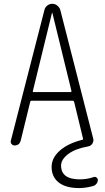

<svg xmlns="http://www.w3.org/2000/svg" viewBox="-20 -750 540 990"><path d="M149.4 -280.3Q148.4 -278.3 149.4 -276.9Q150.4 -275.4 153.3 -275.4H344.7Q346.7 -275.4 347.7 -276.9Q348.6 -278.3 348.6 -280.3L250 -683.6Q250 -684.6 249 -684.6Q248 -684.6 248 -683.6ZM55.7 0Q45.9 0 39.6 -7.3Q33.2 -14.6 36.1 -25.4L209 -698.2Q211.9 -711.9 223.6 -721.2Q235.4 -730.5 249.5 -730.5Q263.7 -730.5 275.4 -721.2Q287.1 -711.9 291 -698.2L460.9 -34.2Q463.9 -21.5 456.1 -9.3Q448.2 2.9 434.6 4.9Q368.2 16.6 331.5 44.4Q294.9 72.3 294.9 103.5Q294.9 174.8 391.6 174.8Q429.7 174.8 462.9 163.1Q469.7 160.2 477.1 165Q484.4 169.9 484.4 177.7Q484.4 188.5 477.5 197.3Q470.7 206.1 460.9 209Q422.9 219.7 387.7 219.7Q319.3 219.7 282.7 190.9Q246.1 162.1 246.1 110.4Q246.1 64.5 288.1 26.9Q330.1 -10.7 405.3 -29.3Q409.2 -30.3 408.2 -35.2L362.3 -224.6Q360.4 -229.5 356.4 -230.5H141.6Q136.7 -230.5 135.7 -224.6L86.9 -25.4Q80.1 0 55.7 0Z"/></svg>

Font: Rounded-L Mgen+ 1m light
Style: Regular
Weight: 200
Designer: [Source Han Sans]
Ryoko NISHIZUKA  (kana & ideographs); Paul D. Hunt (Latin, Greek & Cyrillic); Wenlong ZHANG  (bopomofo
Version: Version 1.059.20150602